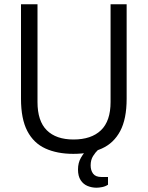

<svg xmlns="http://www.w3.org/2000/svg" viewBox="-20 -706 689 896"><path d="M322 12Q247 12 192 -13Q137 -38 107.5 -94.5Q78 -151 78 -245V-686H155V-230Q155 -141 198.5 -98Q242 -55 323 -55Q406 -55 451 -98Q496 -141 496 -230V-686H571V-245Q571 -151 541 -94.5Q511 -38 455.5 -13Q400 12 322 12ZM430 170Q409 170 389 162Q369 154 356.5 135Q344 116 344 85Q344 54 357.5 30.5Q371 7 390 -12H437V-6Q426 4 414.5 22Q403 40 403 66Q403 89 414.5 104.5Q426 120 454 120H484V156Q472 164 457 167Q442 170 430 170Z"/></svg>

Font: Archivo SemiCondensed Light
Style: Regular
Weight: 300
Width: 4
Designer: Hector Gatti
Foundry: Omnibus-Type
Version: Version 2.001